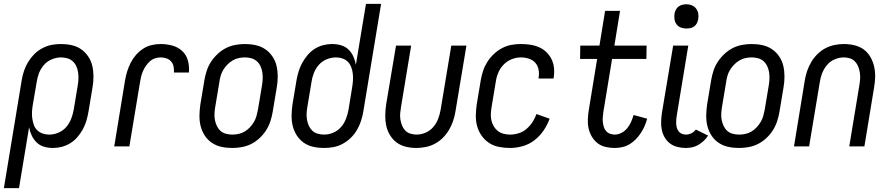

<svg xmlns="http://www.w3.org/2000/svg" viewBox="-56 -755 4589 990"><path d="M-36 215 56 -342Q60 -366 68 -390Q76 -414 89.5 -436Q103 -458 121 -476Q139 -494 162.5 -506.5Q186 -519 210 -523.5Q234 -528 258 -528Q287 -528 314 -522Q341 -516 362.5 -501Q384 -486 399 -463.5Q414 -441 420 -415Q426 -389 426 -360.5Q426 -332 421 -304L400 -178Q396 -155 389.5 -132.5Q383 -110 371.5 -89Q360 -68 344 -49Q328 -30 307 -17Q286 -4 263 2Q240 8 217 8Q193 8 171 1.5Q149 -5 133 -20.5Q117 -36 107.5 -56.5Q98 -77 94 -99L42 215ZM198 -61Q222 -61 245.5 -71Q269 -81 285.5 -100Q302 -119 311 -142.5Q320 -166 324 -189L345 -315Q348 -332 348.5 -349Q349 -366 346.5 -382.5Q344 -399 337.5 -413.5Q331 -428 319 -439Q307 -450 291 -454.5Q275 -459 258 -459Q235 -459 211 -449Q187 -439 170.5 -420Q154 -401 145 -377.5Q136 -354 133 -331L113 -214Q110 -196 109 -178.5Q108 -161 110.5 -144Q113 -127 118.5 -111Q124 -95 136 -83.5Q148 -72 164 -66.5Q180 -61 198 -61Z M533 0 589 -342Q593 -365 600 -387.5Q607 -410 618 -431.5Q629 -453 645 -471.5Q661 -490 681.5 -503.5Q702 -517 725.5 -522.5Q749 -528 772 -528Q803 -528 832.5 -520Q862 -512 883.5 -492Q905 -472 913 -442.5Q921 -413 918 -381H841Q842 -397 839 -412Q836 -427 826.5 -438Q817 -449 802.5 -454Q788 -459 772 -459Q758 -459 743 -454Q728 -449 716.5 -438.5Q705 -428 696 -415Q687 -402 681 -388Q675 -374 671.5 -359.5Q668 -345 666 -331L611 0Z M1141 8Q1112 8 1085 2Q1058 -4 1036 -19Q1014 -34 999.5 -56.5Q985 -79 978.5 -105Q972 -131 972.5 -159.5Q973 -188 977 -216L998 -342Q1002 -366 1010 -390.5Q1018 -415 1032.5 -437Q1047 -459 1067 -477.5Q1087 -496 1110 -507.5Q1133 -519 1158 -523.5Q1183 -528 1207 -528Q1236 -528 1263 -522Q1290 -516 1312 -501Q1334 -486 1349 -463.5Q1364 -441 1370 -415Q1376 -389 1376 -360.5Q1376 -332 1371 -304L1350 -178Q1346 -154 1338 -129.5Q1330 -105 1316 -83Q1302 -61 1282 -42.5Q1262 -24 1239 -12.5Q1216 -1 1190.5 3.5Q1165 8 1141 8ZM1142 -61Q1158 -61 1174.5 -64.5Q1191 -68 1206 -77Q1221 -86 1233 -99Q1245 -112 1253.5 -126.5Q1262 -141 1266.5 -157Q1271 -173 1274 -189L1295 -315Q1298 -332 1298.5 -349.5Q1299 -367 1296.5 -383Q1294 -399 1287 -414Q1280 -429 1268 -439.5Q1256 -450 1240 -454.5Q1224 -459 1207 -459Q1191 -459 1174.5 -455.5Q1158 -452 1143 -443Q1128 -434 1115.5 -421Q1103 -408 1094.5 -393.5Q1086 -379 1081.5 -363Q1077 -347 1075 -331L1054 -205Q1051 -188 1050 -170.5Q1049 -153 1052 -137Q1055 -121 1062 -106Q1069 -91 1080.5 -80.5Q1092 -70 1108.5 -65.5Q1125 -61 1142 -61Z M1615 8Q1586 8 1559 2Q1532 -4 1510.5 -19Q1489 -34 1474.5 -56.5Q1460 -79 1453.5 -105Q1447 -131 1447.5 -159.5Q1448 -188 1452 -216L1473 -342Q1477 -365 1484 -387.5Q1491 -410 1502.5 -431Q1514 -452 1530 -471Q1546 -490 1566.5 -503Q1587 -516 1610 -522Q1633 -528 1656 -528Q1680 -528 1702.5 -521.5Q1725 -515 1741 -499.5Q1757 -484 1766 -463.5Q1775 -443 1779 -421L1831 -735H1909L1817 -178Q1813 -154 1805 -130Q1797 -106 1784 -84Q1771 -62 1752.5 -44Q1734 -26 1711 -13.5Q1688 -1 1663.5 3.5Q1639 8 1615 8ZM1616 -61Q1639 -61 1662.5 -71Q1686 -81 1702.5 -100Q1719 -119 1728 -142.5Q1737 -166 1741 -189L1760 -306Q1763 -324 1764 -341.5Q1765 -359 1763 -376Q1761 -393 1755 -409Q1749 -425 1737.5 -436.5Q1726 -448 1710 -453.5Q1694 -459 1676 -459Q1652 -459 1628 -449Q1604 -439 1587.5 -420Q1571 -401 1562 -377.5Q1553 -354 1550 -331L1529 -205Q1526 -188 1525 -171Q1524 -154 1527 -137.5Q1530 -121 1536.5 -106.5Q1543 -92 1554.5 -81Q1566 -70 1582.5 -65.5Q1599 -61 1616 -61Z M2091 8Q2063 8 2036.5 1.5Q2010 -5 1989.5 -20Q1969 -35 1955 -58Q1941 -81 1935.5 -107Q1930 -133 1930.5 -160.5Q1931 -188 1935 -216L1986 -520H2064L2012 -205Q2009 -188 2007.5 -171.5Q2006 -155 2008.5 -139Q2011 -123 2017 -108Q2023 -93 2033.5 -82Q2044 -71 2059.5 -66Q2075 -61 2092 -61Q2115 -61 2138.5 -71Q2162 -81 2178.5 -100.5Q2195 -120 2203.5 -143Q2212 -166 2216 -189L2271 -520H2349L2292 -178Q2288 -154 2280 -130.5Q2272 -107 2259 -85Q2246 -63 2227.5 -44.5Q2209 -26 2186.5 -14Q2164 -2 2139 3Q2114 8 2091 8Z M2574 8Q2545 8 2517 2.5Q2489 -3 2466.5 -17.5Q2444 -32 2428 -54.5Q2412 -77 2404.5 -103.5Q2397 -130 2397.5 -158.5Q2398 -187 2402 -216L2423 -342Q2427 -366 2435 -390Q2443 -414 2457 -436Q2471 -458 2490.5 -476.5Q2510 -495 2533 -507Q2556 -519 2580.5 -523.5Q2605 -528 2629 -528Q2654 -528 2678 -524.5Q2702 -521 2723.5 -511.5Q2745 -502 2761.5 -486Q2778 -470 2788 -449.5Q2798 -429 2800.5 -405Q2803 -381 2799 -356L2798 -350H2721V-354Q2725 -375 2721 -396Q2717 -417 2704 -431.5Q2691 -446 2671 -452.5Q2651 -459 2630 -459Q2606 -459 2582 -449.5Q2558 -440 2540 -421Q2522 -402 2512.5 -378.5Q2503 -355 2500 -331L2479 -205Q2476 -187 2475 -169.5Q2474 -152 2477.5 -135.5Q2481 -119 2489.5 -104.5Q2498 -90 2510.5 -80Q2523 -70 2540 -65.5Q2557 -61 2574 -61Q2596 -61 2618.5 -68Q2641 -75 2659 -90.5Q2677 -106 2690 -126Q2703 -146 2710 -167L2778 -143Q2767 -112 2747.5 -83Q2728 -54 2700.5 -32.5Q2673 -11 2639.5 -1.5Q2606 8 2574 8Z M3114 8Q3089 8 3066 2.5Q3043 -3 3025.5 -16.5Q3008 -30 2996 -50Q2984 -70 2979 -92.5Q2974 -115 2975 -139Q2976 -163 2980 -188L3023 -451H2935L2936 -520H3035L3064 -699H3141L3112 -520H3278L3277 -451H3100L3055 -177Q3053 -163 3052 -150Q3051 -137 3052.5 -124.5Q3054 -112 3057.5 -100.5Q3061 -89 3069 -79.5Q3077 -70 3089 -65.5Q3101 -61 3114 -61Q3132 -61 3149.5 -70.5Q3167 -80 3179 -95Q3191 -110 3198.5 -127.5Q3206 -145 3211 -162L3281 -143Q3276 -124 3268 -105.5Q3260 -87 3248.5 -69.5Q3237 -52 3222.5 -37Q3208 -22 3190.5 -11.5Q3173 -1 3153 3.5Q3133 8 3114 8Z M3480 8Q3458 8 3436.5 2.5Q3415 -3 3398.5 -15.5Q3382 -28 3371.5 -46Q3361 -64 3356.5 -85Q3352 -106 3353 -128.5Q3354 -151 3357 -173L3415 -520H3493L3434 -162Q3432 -151 3431 -139.5Q3430 -128 3430.5 -117.5Q3431 -107 3434 -96.5Q3437 -86 3443 -78Q3449 -70 3459 -65.5Q3469 -61 3481 -61Q3495 -61 3508.5 -67.5Q3522 -74 3532 -87L3595 -56Q3586 -41 3573 -29Q3560 -17 3545 -8Q3530 1 3513 4.5Q3496 8 3480 8ZM3483 -608Q3468 -608 3454.5 -613Q3441 -618 3432.5 -629.5Q3424 -641 3422 -655.5Q3420 -670 3422 -685Q3424 -695 3429 -705Q3434 -715 3443 -721.5Q3452 -728 3462.5 -730.5Q3473 -733 3483 -733Q3498 -733 3511.5 -727.5Q3525 -722 3533.5 -710.5Q3542 -699 3544.5 -684.5Q3547 -670 3544 -655Q3542 -645 3537 -635Q3532 -625 3523 -618.5Q3514 -612 3503.5 -610Q3493 -608 3483 -608Z M3754 8Q3725 8 3698 2Q3671 -4 3649 -19Q3627 -34 3612.5 -56.5Q3598 -79 3591.5 -105Q3585 -131 3585.5 -159.5Q3586 -188 3590 -216L3611 -342Q3615 -366 3623 -390.5Q3631 -415 3645.5 -437Q3660 -459 3680 -477.5Q3700 -496 3723 -507.5Q3746 -519 3771 -523.5Q3796 -528 3820 -528Q3849 -528 3876 -522Q3903 -516 3925 -501Q3947 -486 3962 -463.5Q3977 -441 3983 -415Q3989 -389 3989 -360.5Q3989 -332 3984 -304L3963 -178Q3959 -154 3951 -129.5Q3943 -105 3929 -83Q3915 -61 3895 -42.5Q3875 -24 3852 -12.5Q3829 -1 3803.5 3.5Q3778 8 3754 8ZM3755 -61Q3771 -61 3787.5 -64.5Q3804 -68 3819 -77Q3834 -86 3846 -99Q3858 -112 3866.5 -126.5Q3875 -141 3879.5 -157Q3884 -173 3887 -189L3908 -315Q3911 -332 3911.5 -349.5Q3912 -367 3909.5 -383Q3907 -399 3900 -414Q3893 -429 3881 -439.5Q3869 -450 3853 -454.5Q3837 -459 3820 -459Q3804 -459 3787.5 -455.5Q3771 -452 3756 -443Q3741 -434 3728.5 -421Q3716 -408 3707.5 -393.5Q3699 -379 3694.5 -363Q3690 -347 3688 -331L3667 -205Q3664 -188 3663 -170.5Q3662 -153 3665 -137Q3668 -121 3675 -106Q3682 -91 3693.5 -80.5Q3705 -70 3721.5 -65.5Q3738 -61 3755 -61Z M4038 0 4094 -342Q4098 -366 4106 -389.5Q4114 -413 4127 -435Q4140 -457 4158.5 -475.5Q4177 -494 4199.5 -506Q4222 -518 4247 -523Q4272 -528 4295 -528Q4323 -528 4350 -521.5Q4377 -515 4397.5 -500Q4418 -485 4431.5 -462Q4445 -439 4451 -413Q4457 -387 4456.5 -359.5Q4456 -332 4451 -304L4401 0H4323L4375 -315Q4378 -332 4379 -348.5Q4380 -365 4377.5 -381Q4375 -397 4369 -412Q4363 -427 4352.5 -438Q4342 -449 4327 -454Q4312 -459 4295 -459Q4272 -459 4248 -449Q4224 -439 4208 -419.5Q4192 -400 4183 -377Q4174 -354 4171 -331L4116 0Z"/></svg>

Font: Iosevka QP
Style: Italic
Weight: 400
Italic angle: -9°
Designer: Belleve Invis
Foundry: Belleve Invis
Version: Version 20.0.0; ttfautohint (v1.8.4)